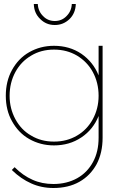

<svg xmlns="http://www.w3.org/2000/svg" viewBox="-20 -746 619 960"><path d="M493 -517H473V-369C455 -414 426 -450 387 -477C347 -504 301 -517 250 -517C204 -517 163 -506 126 -485C89 -464 61 -434 40 -396C19 -358 9 -315 9 -267C9 -220 19 -177 40 -140C61 -102 89 -72 126 -51C163 -30 204 -19 250 -19C301 -19 347 -32 387 -59C426 -85 455 -121 473 -166V-58C473 -11 464 29 445 64C426 99 400 126 366 145C332 164 292 174 247 174C209 174 174 167 143 153C111 139 81 118 53 90L39 104C70 134 102 156 136 171C169 186 206 194 247 194C296 194 340 184 377 163C414 142 442 113 463 75C483 37 493 -7 493 -58ZM365 -68C331 -48 293 -38 250 -38C207 -38 169 -48 136 -68C102 -87 76 -115 57 -150C38 -185 28 -224 28 -267C28 -311 38 -351 57 -386C76 -421 102 -448 136 -468C169 -488 207 -498 250 -498C293 -498 331 -488 365 -468C398 -448 425 -421 444 -386C463 -351 473 -311 473 -267C473 -224 463 -185 444 -150C425 -115 398 -87 365 -68ZM195 -666C179 -682 170 -702 169 -726H149C150 -696 160 -671 181 -651C201 -631 225 -621 254 -621C283 -621 307 -631 328 -651C348 -671 358 -696 359 -726H339C338 -702 329 -682 313 -666C297 -649 277 -641 254 -641C231 -641 211 -649 195 -666Z"/></svg>

Font: Argentum Sans Thin
Style: Regular
Weight: 250
Designer: Julieta Ulanovsky
Foundry: Julieta Ulanovsky
Version: Version 5.001;February 15, 2019;FontCreator 11.5.0.2425 64-b